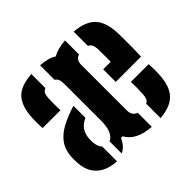

<svg xmlns="http://www.w3.org/2000/svg" viewBox="-148 -783 966 966"><g transform="rotate(-45 335.0 -300.0)"><path d="M31.1 -375.8Q30.6 -382.1 30.1 -395.3Q29.7 -408.6 29.8 -423.6Q29.8 -438.5 30.3 -449.6Q33.8 -525.7 67.7 -564.1Q101.6 -602.5 183.1 -608.2V-508Q170.5 -503.6 164.8 -492.9Q159 -482.2 158 -463.1Q157.5 -452.8 157.2 -436Q156.9 -419.2 157.1 -402.6Q157.4 -386 158 -375.8ZM423.9 8.2Q320.5 1.1 286.1 -62.2H275.3Q265.2 -40.7 252.3 -26.3Q239.5 -11.9 221.9 -4.2V-90.3Q237.8 -96.6 250.6 -117.9Q263.4 -139.1 265.4 -185.8L265.2 -458.9Q265.2 -473.7 261.2 -485.6Q257.2 -497.5 245.2 -504.8V-608.2Q273.9 -606.2 295.4 -600.3Q316.9 -594.3 332.4 -583.9Q366.3 -603.7 422.3 -608.2V-508Q393.3 -499.2 393.3 -463.1V-141Q393.3 -120.2 401.1 -108.6Q408.9 -97 423.9 -91.9ZM455.4 -279.9V-369.3H509.2Q509.5 -401.3 509.1 -427.6Q508.8 -454 508.5 -463.7Q506.6 -497.5 484.5 -507.1V-608.2Q560.9 -602.5 597 -565Q633.1 -527.6 636.3 -448.8Q636.8 -437 637.1 -409.2Q637.4 -381.4 637.2 -346.7Q636.9 -312 635.3 -279.9ZM177.4 7.1Q140.5 5.8 108.2 -8Q76 -21.8 55.2 -51.2Q34.3 -80.7 31.1 -128.2Q30.6 -140.8 30.5 -152.5Q30.5 -164.2 31 -174.4Q34.9 -222 58.8 -253.6Q82.7 -285.2 123.8 -306.8Q164.8 -328.4 219.8 -345.6V-259.9Q191.2 -247.5 176.3 -226.4Q161.4 -205.3 158.8 -174.2Q158.4 -165.4 158.3 -156.8Q158.3 -148.1 159.8 -137.7Q164.2 -110.8 177.4 -98.4ZM486.1 8.2V-93.8Q498.7 -100.1 503.2 -111.6Q507.7 -123.2 508.5 -140.1Q509.9 -168.5 510 -186.3Q510.1 -204.2 509.1 -226H635.3Q636.4 -217.8 636.9 -194.3Q637.3 -170.8 636.3 -154.4Q633.1 -74.7 597.7 -36.1Q562.3 2.5 486.1 8.2Z"/></g></svg>

Font: Big Shoulders Stencil Text SC Thin
Style: Regular
Weight: 100
Designer: Patric King
Foundry: XO Type Co
Version: Version 2.001